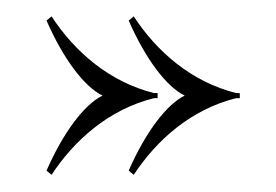

<svg xmlns="http://www.w3.org/2000/svg" viewBox="-20 -437 329 229"><path d="M168 -320V-326H163.6C110.2 -339.4 68.8 -375.6 41.5 -417.5L35.5 -412.5C55.6 -366.5 80.7 -333.4 102.3 -323C80.7 -312.5 55.6 -279.4 35.5 -233.5L41.5 -228.5C68.3 -269.3 109.3 -306.4 163.6 -319.9ZM261.6 -326C208.2 -339.4 166.8 -375.6 139.5 -417.5L133.5 -412.5C153.6 -366.5 178.7 -333.4 200.3 -323C178.7 -312.5 153.6 -279.4 133.5 -233.5L139.5 -228.5C166.3 -269.3 207.3 -306.4 261.6 -319.9H266V-325.9Z"/></svg>

Font: Picaflor 96 pt
Style: Regular
Weight: 400
Designer: Ariel Martín Pérez
Foundry: Tunera Type Foundry
Version: Version 1.000;hotconv 1.0.109;makeotfexe 2.5.65596